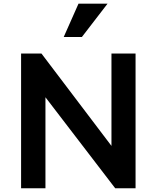

<svg xmlns="http://www.w3.org/2000/svg" viewBox="-20 -1007 838 1027"><path d="M92.8 -720.7H201.7L576.2 -226.6V-720.7H705.1V0H596.2L223.1 -486.8V0H92.8ZM399.9 -987.3H555.2L418 -809.1H320.8Z"/></svg>

Font: Monda
Style: Bold
Weight: 700
Designer: Vernon Adams
Foundry: Vernon Adams
Version: Version 2.100; ttfautohint (v1.8.3)